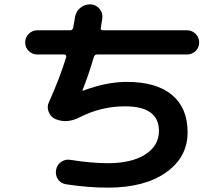

<svg xmlns="http://www.w3.org/2000/svg" viewBox="-20 -820 1040 890"><path d="M153.3 -567.4Q129.9 -567.4 113.3 -583.5Q96.7 -599.6 96.7 -623Q96.7 -646.5 113.3 -663.1Q129.9 -679.7 153.3 -679.7H305.7Q316.4 -679.7 319.3 -691.4L328.1 -742.2Q333 -768.6 353.5 -784.7Q374 -800.8 400.4 -799.8Q426.8 -797.9 442.4 -777.8Q458 -757.8 454.1 -733.4Q450.2 -705.1 447.3 -691.4Q445.3 -680.7 456.1 -679.7H846.7Q870.1 -679.7 886.7 -663.1Q903.3 -646.5 903.3 -623Q903.3 -599.6 886.7 -583.5Q870.1 -567.4 846.7 -567.4H428.7Q418.9 -567.4 415 -555.7Q390.6 -472.7 362.3 -401.4V-399.4H364.3Q473.6 -440.4 567.4 -440.4Q705.1 -440.4 777.3 -379.9Q849.6 -319.3 849.6 -207Q849.6 -90.8 749.5 -20.5Q649.4 49.8 480.5 49.8Q387.7 49.8 286.1 34.2Q261.7 30.3 248.5 10.7Q235.4 -8.8 240.2 -33.2Q244.1 -56.6 263.7 -69.8Q283.2 -83 305.7 -79.1Q403.3 -63.5 480.5 -63.5Q589.8 -63.5 653.3 -104Q716.8 -144.5 716.8 -212.9Q716.8 -327.1 559.6 -327.1Q448.2 -327.1 349.6 -276.4Q291 -246.1 238.3 -267.6Q214.8 -277.3 205.6 -301.3Q196.3 -325.2 207 -346.7Q258.8 -461.9 287.1 -556.6Q288.1 -560.5 285.2 -564Q282.2 -567.4 278.3 -567.4Z"/></svg>

Font: Rounded-X Mgen+ 1mn bold
Style: Bold
Weight: 700
Designer: [Source Han Sans]
Ryoko NISHIZUKA  (kana & ideographs); Paul D. Hunt (Latin, Greek & Cyrillic); Wenlong ZHANG  (bopomofo
Version: Version 1.059.20150602